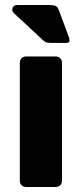

<svg xmlns="http://www.w3.org/2000/svg" viewBox="-20 -745 326 765"><path d="M84 0Q73 0 66 -7Q59 -14 59 -25V-495Q59 -506 66 -513Q73 -520 84 -520H202Q213 -520 220 -513Q227 -506 227 -495V-25Q227 -14 220 -7Q213 0 202 0ZM185 -574Q171 -574 164 -576.5Q157 -579 149 -587L35 -693Q26 -701 30 -713Q34 -725 48 -725H177Q190 -725 199 -722.5Q208 -720 214 -706L253 -601Q257 -592 257 -583Q257 -574 243 -574Z"/></svg>

Font: Fz Rubik
Style: Bold
Weight: 700
Designer: Hubert and Fischer
Foundry: Hubert and Fischer
Version: Vit hóa bi FontZin.com